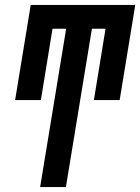

<svg xmlns="http://www.w3.org/2000/svg" viewBox="-20 -755 566 775"><path d="M142 0 247 -639H192L145 -351H41L104 -735H526L463 -351H359L406 -639H351L246 0Z"/></svg>

Font: Iosevka SS18
Style: Bold Italic
Weight: 700
Italic angle: -9°
Monospace: yes
Designer: Belleve Invis
Foundry: Belleve Invis
Version: Version 25.1.1; ttfautohint (v1.8.4)